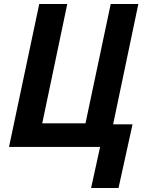

<svg xmlns="http://www.w3.org/2000/svg" viewBox="-20 -734 732 959"><path d="M480 0H25L176 -714H316L191 -118H407L533 -714H671L545 -113H642L572 205H435Z"/></svg>

Font: Noto Sans Display
Style: Bold Italic
Weight: 700
Italic angle: -12°
Designer: Monotype Design team
Foundry: Monotype Imaging Inc.
Version: Version 1.000